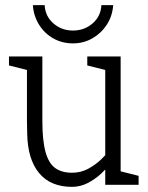

<svg xmlns="http://www.w3.org/2000/svg" viewBox="-20 -720 575 748"><path d="M85 -250H145Q145 -172 157.5 -127.5Q170 -83 195.5 -65Q221 -47 261 -47V8Q177 8 132.5 -45.5Q88 -99 86 -198ZM450 -140 390 -60V-500H450ZM145 -250H85V-500H145ZM390 -65 450 -140V0H390ZM418 -150 450 -140Q450 -140 441 -125Q432 -110 415 -88Q398 -66 374.5 -44Q351 -22 322 -7Q293 8 260 8V-47Q295 -47 323.5 -62.5Q352 -78 373.5 -98.5Q395 -119 406.5 -134.5Q418 -150 418 -150ZM440 0V-55L520 -35V0ZM95 -445 15 -465V-500H95ZM400 -445 320 -465V-500H400ZM154 -700Q156 -657 188 -629Q220 -601 264 -601Q309 -601 341 -629Q373 -657 375 -700H421Q418 -658 396.5 -624.5Q375 -591 340.5 -571Q306 -551 264 -551Q222 -551 187.5 -570.5Q153 -590 132 -624Q111 -658 108 -700Z"/></svg>

Font: Epunda Slab Light
Style: Regular
Weight: 300
Designer: Simon Atzbach
Foundry: typofactur
Version: Version 1.102